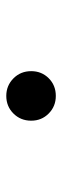

<svg xmlns="http://www.w3.org/2000/svg" viewBox="184 -370 195 602"><g transform="rotate(90 281.0 -69.5)"><path d="M281.2 7.8Q249 7.8 226.3 -14.6Q203.6 -37.1 203.6 -70.3Q203.6 -103 225.8 -125.2Q248 -147.5 281.2 -147.5Q314 -147.5 336.4 -125.2Q358.9 -103 358.9 -70.3Q358.9 -37.1 336.4 -14.6Q314 7.8 281.2 7.8Z"/></g></svg>

Font: Reddit Mono Medium
Style: Regular
Weight: 500
Monospace: yes
Designer: Stephen Hutchings
Foundry: Reddit
Version: Version 1.014